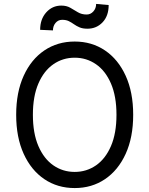

<svg xmlns="http://www.w3.org/2000/svg" viewBox="-20 -949 762 979"><path d="M659.1 -363.6Q659.1 -248.6 620.9 -164.8Q582.7 -81 515.4 -35.5Q448.2 9.9 360.8 9.9Q273.4 9.9 206.1 -35.5Q138.8 -81 100.7 -164.8Q62.5 -248.6 62.5 -363.6Q62.5 -478.7 100.7 -562.5Q138.8 -646.3 206.1 -691.8Q273.4 -737.2 360.8 -737.2Q448.2 -737.2 515.4 -691.8Q582.7 -646.3 620.9 -562.5Q659.1 -478.7 659.1 -363.6ZM573.9 -363.6Q573.9 -458.1 545.8 -523.1Q517.8 -588.1 469.5 -621.4Q421.2 -654.8 360.8 -654.8Q300.4 -654.8 252.1 -621.4Q203.8 -588.1 175.8 -523.1Q147.7 -458.1 147.7 -363.6Q147.7 -269.2 175.8 -204.2Q203.8 -139.2 252.1 -105.8Q300.4 -72.4 360.8 -72.4Q421.2 -72.4 469.5 -105.8Q517.8 -139.2 545.8 -204.2Q573.9 -269.2 573.9 -363.6ZM470.2 -929 534.1 -923.3Q534.1 -867.9 503 -835.2Q471.9 -802.6 426.1 -802.6Q401.6 -802.6 385.7 -809.5Q369.7 -816.4 357.2 -825.3Q344.8 -834.2 331 -841.1Q317.1 -848 296.9 -848Q276.6 -848 263.3 -832.2Q250 -816.4 250 -794L184.7 -796.9Q184.7 -851.2 215.7 -885.8Q246.8 -920.5 292.6 -920.5Q319.6 -920.5 339 -909.1Q358.3 -897.7 377.3 -886.4Q396.3 -875 421.9 -875Q442.1 -875 456.1 -890.8Q470.2 -906.6 470.2 -929Z"/></svg>

Font: Inter UI
Style: Regular
Weight: 400
Designer: Rasmus Andersson
Foundry: rsms
Version: Version 2.2